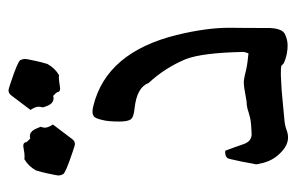

<svg xmlns="http://www.w3.org/2000/svg" viewBox="-141 -526 685 443"><g transform="rotate(-90 201.5 -304.5)"><path d="M106 17.6Q88.9 17.6 73.2 2.9Q50.8 -17.1 45.4 -47.9Q43.9 -50.8 43.9 -57.1L45.4 -63.5Q49.8 -90.3 56.2 -116.7Q58.1 -127.4 71.8 -127.4H75.2Q83 -106.9 90.3 -85.4Q96.7 -66.4 113.3 -66.4Q118.7 -66.4 122.6 -66.9Q146.5 -67.9 156.2 -71.3L163.1 -73.2Q170.9 -76.2 180.7 -77.6Q188.5 -77.6 194.8 -79.1Q222.2 -84.5 233.9 -84.5Q238.3 -84.5 250 -82Q269 -76.7 291 -74.7L299.8 -73.7L301.3 -77.6Q302.7 -81.5 303.2 -85.4Q301.3 -179.7 286.6 -218.3Q266.1 -267.1 231.4 -304.2Q221.7 -331.1 173.8 -336.4Q151.9 -338.4 147.2 -345.9Q142.6 -353.5 142.6 -371.1Q142.6 -397.9 146 -410.2Q149.9 -427.7 154.8 -430.7Q159.7 -433.6 165 -433.6Q170.9 -433.6 178.7 -431.6Q302.2 -401.4 342.3 -239.3Q358.9 -170.9 358.9 -119.1V-113.3Q358.4 -88.9 358.4 -25.4Q357.4 3.9 344.5 10.3Q331.5 16.6 318.4 16.6Q299.8 16.6 283.2 10.3Q275.9 7.8 274.2 5.1Q272.5 2.4 269.3 1.7Q266.1 1 249.5 1Q212.9 2.4 187 5.4Q169.4 7.3 145.5 9.3Q133.8 10.3 123 14.2Q114.3 17.6 106 17.6ZM90.3 -474.1Q87.9 -474.1 72.3 -479.5Q23.9 -495.6 21 -501.5Q18.1 -507.3 18.1 -512.2Q18.1 -515.1 22.5 -535.6Q25.4 -549.8 29.8 -564Q39.6 -581.5 55.7 -590.8Q58.6 -590.3 62 -590.3Q69.3 -590.3 79.1 -592.3L85.9 -593.3Q94.2 -593.3 94.7 -587.4Q95.2 -584.5 103.5 -577.1Q106.4 -578.1 108.9 -578.1Q120.6 -578.1 127 -561.5Q127.9 -560.1 128.4 -558.3Q128.9 -556.6 129.6 -555.4Q130.4 -554.2 130.4 -552.7Q128.4 -547.4 128.4 -543.5Q128.4 -536.1 135.7 -524.9L102.5 -481Q97.7 -474.1 90.3 -474.1ZM219.2 -508.3Q210.9 -508.3 210.4 -514.2Q210 -517.1 201.7 -524.4Q198.7 -523.4 196.3 -523.4Q182.6 -523.4 176.8 -543.5Q176.3 -544.9 175.8 -545.9Q175.3 -546.9 175.3 -547.9V-548.8Q176.8 -554.2 176.8 -558.1Q176.8 -565.4 169.4 -576.7L202.6 -620.6Q207.5 -627.4 214.8 -627.4Q217.3 -627.4 232.9 -622.1Q281.2 -606 284.2 -600.1Q287.1 -594.2 287.1 -589.4Q287.1 -586.4 282.7 -565.9Q279.8 -551.8 275.4 -537.6Q265.6 -520 249.5 -510.7Q246.6 -511.2 243.2 -511.2Q239.7 -511.2 219.2 -508.3Z"/></g></svg>

Font: Kurland
Style: Regular
Weight: 400
Designer: GGBot
Version: 0.22